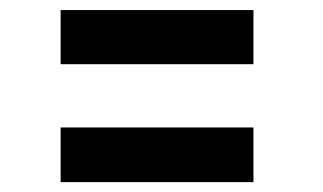

<svg xmlns="http://www.w3.org/2000/svg" viewBox="-20 -493 652 388"><path d="M102.5 -472.7Q102.5 -445.3 102.5 -363.3Q200.2 -363.3 492.2 -363.3Q492.2 -390.6 492.2 -472.7Q394.5 -472.7 102.5 -472.7ZM102.5 -125Q200.2 -125 492.2 -125Q492.2 -152.3 492.2 -235.4Q394.5 -235.4 102.5 -235.4Q102.5 -207 102.5 -125Z"/></svg>

Font: BM-Biotif
Style: Bold
Weight: 400
Designer: Deni Anggara
Version: Version 1.000;PS 001.000;hotconv 1.0.88;makeotf.lib2.5.64776